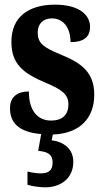

<svg xmlns="http://www.w3.org/2000/svg" viewBox="-20 -568 448 825"><path d="M173 237C243 237 295 197 295 127C295 73 255 41 202 35L207 10C324 6 385 -61 385 -161C385 -258 329 -298 240 -334C164 -365 142 -384 142 -429C142 -467 167 -489 203 -489C248 -489 283 -454 283 -387C341 -387 367 -410 367 -453C367 -501 324 -548 216 -548C104 -548 29 -496 29 -389C29 -294 77 -254 177 -212C244 -184 274 -163 274 -120C274 -80 254 -50 199 -50C142 -50 104 -92 104 -175C60 -175 23 -156 23 -103C23 -43 58 0 157 8L144 80C179 84 206 91 206 130C206 167 186 177 154 177C139 177 119 174 98 169V226C119 233 157 237 173 237Z"/></svg>

Font: Noto Serif Armenian ExtraCondensed ExtraBold
Style: Regular
Weight: 800
Width: 2
Designer: Monotype Design Team
Foundry: Monotype Imaging Inc.
Version: Version 2.008